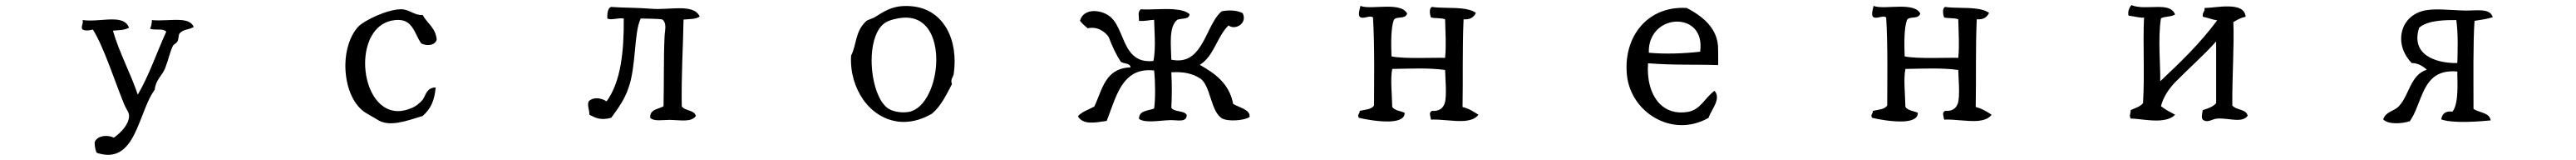

<svg xmlns="http://www.w3.org/2000/svg" viewBox="-20 -509 10040 622"><path d="M735 -404C728 -422 710 -429 687 -431C652 -434 606 -427 572 -431C572 -417 569 -407 565 -397C587 -390 615 -400 628 -386C591 -305 561 -216 517 -141C488 -227 446 -301 420 -390C447 -392 461 -391 483 -401C475 -423 456 -431 431 -433C393 -436 343 -425 302 -431C306 -415 293 -404 302 -394C315 -388 328 -391 342 -394C384 -329 430 -185 465 -101C473 -82 484 -72 483 -56C481 -24 451 7 424 26C397 14 362 18 350 41C347 47 351 76 357 85C420 106 458 83 486 43C526 -15 545 -110 583 -160C587 -200 612 -214 624 -245C637 -278 641 -304 654 -331C657 -337 668 -340 672 -349C677 -359 675 -373 680 -379C694 -396 717 -393 735 -404Z M1682 -355C1678 -401 1645 -418 1627 -451C1596 -448 1577 -472 1545 -473C1492 -474 1400 -430 1377 -406C1344 -371 1327 -315 1326 -259C1325 -189 1347 -118 1392 -80C1406 -68 1435 -54 1452 -43C1498 -14 1564 -39 1627 -58C1660 -87 1673 -118 1678 -169C1641 -169 1638 -134 1627 -121C1617 -109 1602 -96 1582 -88C1564 -81 1547 -77 1532 -77C1448 -77 1402 -174 1403 -266C1404 -342 1437 -415 1507 -429C1543 -436 1564 -428 1578 -413C1597 -394 1605 -363 1622 -340C1644 -329 1676 -332 1682 -355Z M2707 -445C2694 -472 2663 -477 2627 -477C2593 -477 2554 -472 2518 -475C2472 -479 2400 -479 2362 -482C2358 -482 2358 -479 2355 -478C2348 -469 2346 -454 2347 -437C2365 -429 2386 -441 2411 -437C2412 -306 2399 -190 2344 -115C2322 -129 2293 -133 2274 -115C2268 -94 2277 -87 2277 -63C2301 -51 2319 -40 2362 -51C2389 -88 2412 -118 2429 -166C2460 -251 2450 -381 2477 -437C2497 -436 2546 -437 2562 -433C2580 -416 2571 -393 2570 -367C2566 -285 2568 -182 2566 -96C2546 -84 2512 -85 2514 -51C2529 -36 2562 -43 2592 -43C2633 -42 2674 -33 2692 -58C2686 -83 2648 -77 2637 -96C2635 -217 2642 -323 2644 -433C2666 -435 2694 -434 2707 -445Z M3697 -222C3706 -284 3698 -348 3670 -397C3642 -446 3596 -480 3530 -485C3465 -490 3432 -469 3394 -445C3380 -436 3363 -433 3356 -427C3312 -387 3319 -335 3297 -293C3293 -228 3312 -168 3344 -122C3382 -68 3440 -34 3506 -35C3540 -36 3576 -46 3612 -67C3647 -96 3668 -140 3690 -182C3683 -203 3695 -207 3697 -222ZM3629 -277C3629 -185 3587 -86 3522 -74C3498 -70 3467 -73 3445 -85C3403 -109 3377 -194 3377 -274C3377 -330 3390 -384 3419 -412C3434 -427 3456 -433 3482 -438C3523 -445 3554 -437 3577 -418C3613 -389 3629 -334 3629 -277Z M4850 -54C4854 -83 4809 -91 4786 -105C4771 -184 4716 -223 4656 -257C4711 -290 4723 -367 4768 -410C4795 -390 4843 -419 4823 -458C4801 -469 4770 -471 4741 -465C4705 -434 4688 -374 4659 -330C4635 -292 4602 -265 4545 -277C4544 -332 4534 -404 4568 -432C4585 -439 4615 -432 4616 -454C4603 -466 4580 -471 4553 -473C4510 -476 4457 -470 4426 -473C4413 -461 4419 -450 4419 -428C4442 -426 4458 -431 4478 -432C4478 -404 4486 -318 4475 -272C4427 -267 4400 -285 4381 -312C4353 -352 4343 -413 4308 -443C4292 -457 4267 -466 4244 -466C4219 -466 4196 -455 4189 -428C4198 -417 4208 -408 4219 -399C4259 -408 4289 -383 4301 -365C4314 -330 4329 -298 4348 -269C4359 -260 4385 -265 4386 -247C4344 -246 4318 -230 4299 -207C4274 -176 4263 -133 4245 -95C4224 -83 4196 -75 4181 -57C4200 -23 4248 -32 4293 -39C4314 -90 4330 -153 4365 -194C4390 -223 4424 -241 4478 -235C4483 -187 4483 -121 4478 -87C4454 -78 4419 -80 4419 -47C4443 -29 4500 -41 4541 -42C4567 -43 4605 -31 4605 -62C4595 -81 4557 -72 4545 -90C4547 -124 4548 -179 4545 -228C4593 -231 4627 -223 4656 -205C4700 -178 4697 -71 4746 -47C4765 -38 4823 -38 4850 -54Z M5742 -63C5723 -75 5705 -87 5680 -93C5682 -193 5679 -322 5684 -434C5710 -432 5724 -442 5732 -459C5718 -469 5698 -474 5676 -476C5639 -480 5596 -477 5561 -482C5549 -478 5552 -453 5557 -441C5574 -437 5597 -440 5612 -434C5613 -381 5617 -336 5612 -284C5586 -286 5447 -279 5403 -290C5401 -342 5401 -402 5412 -431C5421 -448 5456 -432 5464 -456C5453 -479 5420 -483 5385 -483C5347 -483 5305 -477 5282 -486C5278 -469 5273 -454 5279 -444C5293 -432 5318 -452 5331 -441C5338 -325 5335 -178 5335 -99C5325 -83 5300 -83 5279 -78C5281 -67 5268 -65 5276 -51C5300 -45 5356 -35 5399 -37C5431 -39 5456 -48 5454 -71C5437 -78 5416 -79 5406 -93C5405 -143 5398 -204 5406 -241C5475 -242 5547 -246 5612 -237C5612 -214 5620 -133 5610 -106C5603 -88 5589 -76 5561 -78C5547 -72 5555 -58 5557 -44C5597 -46 5647 -36 5687 -39C5710 -41 5730 -47 5742 -63Z M6676 -256C6677 -266 6676 -298 6676 -315C6678 -398 6615 -446 6554 -478C6471 -483 6407 -450 6367 -398C6330 -350 6313 -284 6321 -214C6329 -145 6371 -85 6428 -52C6489 -16 6567 -10 6639 -51C6648 -82 6690 -124 6662 -156C6623 -128 6609 -83 6558 -74C6510 -66 6473 -80 6447 -107C6413 -143 6398 -202 6403 -263C6509 -255 6583 -259 6676 -256ZM6606 -308C6543 -301 6472 -298 6406 -304C6403 -381 6460 -426 6518 -425C6569 -424 6617 -388 6606 -308Z M7742 -63C7723 -75 7705 -87 7680 -93C7682 -193 7679 -322 7684 -434C7710 -432 7724 -442 7732 -459C7718 -469 7698 -474 7676 -476C7639 -480 7596 -477 7561 -482C7549 -478 7552 -453 7557 -441C7574 -437 7597 -440 7612 -434C7613 -381 7617 -336 7612 -284C7586 -286 7447 -279 7403 -290C7401 -342 7401 -402 7412 -431C7421 -448 7456 -432 7464 -456C7453 -479 7420 -483 7385 -483C7347 -483 7305 -477 7282 -486C7278 -469 7273 -454 7279 -444C7293 -432 7318 -452 7331 -441C7338 -325 7335 -178 7335 -99C7325 -83 7300 -83 7279 -78C7281 -67 7268 -65 7276 -51C7300 -45 7356 -35 7399 -37C7431 -39 7456 -48 7454 -71C7437 -78 7416 -79 7406 -93C7405 -143 7398 -204 7406 -241C7475 -242 7547 -246 7612 -237C7612 -214 7620 -133 7610 -106C7603 -88 7589 -76 7561 -78C7547 -72 7555 -58 7557 -44C7597 -46 7647 -36 7687 -39C7710 -41 7730 -47 7742 -63Z M8740 -59C8734 -86 8695 -80 8680 -99C8679 -209 8688 -337 8684 -423C8699 -432 8713 -440 8732 -444C8729 -475 8701 -483 8667 -484C8633 -485 8595 -478 8572 -478C8574 -463 8562 -461 8565 -444C8585 -440 8600 -433 8621 -430C8556 -342 8478 -267 8399 -193C8401 -241 8389 -362 8402 -438C8417 -446 8444 -443 8457 -453C8447 -478 8421 -482 8390 -482C8356 -482 8316 -477 8287 -489C8278 -480 8271 -461 8276 -448C8302 -445 8324 -438 8336 -441C8331 -342 8339 -220 8332 -108C8321 -94 8301 -89 8284 -81C8284 -65 8277 -61 8284 -48C8313 -48 8360 -38 8400 -41C8423 -43 8444 -49 8457 -63C8438 -73 8419 -83 8402 -96C8410 -130 8432 -163 8457 -189C8509 -242 8572 -297 8617 -348V-108C8605 -94 8585 -87 8565 -81C8563 -67 8555 -44 8572 -40C8587 -33 8601 -46 8621 -48C8646 -50 8676 -43 8701 -43C8717 -43 8731 -47 8740 -59Z M9695 -442C9685 -479 9631 -467 9587 -468C9529 -469 9461 -479 9417 -465C9364 -448 9338 -405 9338 -358C9338 -326 9352 -292 9379 -264C9408 -264 9428 -247 9438 -238C9374 -218 9370 -140 9330 -97C9310 -75 9279 -77 9268 -45C9287 -24 9343 -28 9372 -38C9408 -89 9416 -167 9463 -207C9484 -225 9514 -235 9557 -231C9556 -203 9565 -108 9538 -75C9510 -79 9498 -66 9494 -45C9540 -28 9646 -37 9687 -41C9682 -73 9641 -70 9620 -86C9620 -199 9618 -342 9624 -428C9649 -432 9673 -435 9695 -442ZM9557 -264C9510 -263 9466 -273 9436 -294C9406 -316 9392 -350 9408 -401C9442 -432 9517 -431 9553 -431C9561 -375 9558 -303 9557 -264Z"/></svg>

Font: Yuji Syuku Std R
Style: Regular
Weight: 400
Designer: Kataoka Yuji
Foundry: Kinuta Font Factory
Version: Version 3.000;hotconv 1.0.111;makeotfexe 2.5.65597